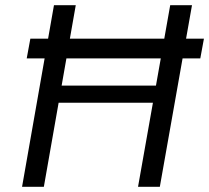

<svg xmlns="http://www.w3.org/2000/svg" viewBox="-20 -720 806 740"><path d="M83 -495 97 -571H766L752 -495ZM512 0 636 -700H720L596 0ZM65 0 188 -700H272L149 0ZM189 -324 201 -390H602L590 -324Z"/></svg>

Font: DM Sans 17pt
Style: Italic
Weight: 400
Italic angle: -10°
Version: Version 4.004;gftools[0.9.30]